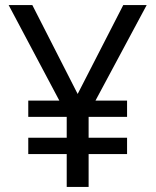

<svg xmlns="http://www.w3.org/2000/svg" viewBox="-20 -734 612 754"><path d="M285 -365 464 -714H556L355 -339H479V-275H328V-193H479V-129H328V0H242V-129H91V-193H242V-275H91V-339H213L14 -714H107Z"/></svg>

Font: Noto Sans Phoenician
Style: Regular
Weight: 400
Designer: Monotype Design Team
Foundry: Monotype Imaging Inc.
Version: Version 2.001; ttfautohint (v1.8.4.7-5d5b)